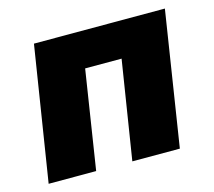

<svg xmlns="http://www.w3.org/2000/svg" viewBox="-79 -593 764 687"><g transform="rotate(-15 303.5 -249.0)"><path d="M21 0 100 -498H585L507 0H331L389 -365H254L197 0Z"/></g></svg>

Font: Nunito Sans 10pt SemiCondensed Black
Style: Italic
Weight: 900
Width: 4
Italic angle: -9°
Designer: Vernon Adams
Foundry: Vernon Adams
Version: Version 3.101;gftools[0.9.27]